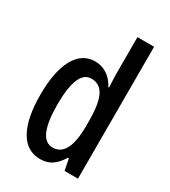

<svg xmlns="http://www.w3.org/2000/svg" viewBox="-188 -854 849 958"><g transform="rotate(30 236.5 -375.0)"><path d="M199 10Q121 10 80.5 -62.5Q40 -135 40 -270Q40 -404 80.5 -477Q121 -550 195 -550Q232 -550 263.5 -530Q295 -510 315 -471H319Q318 -496 317 -515.5Q316 -535 316 -550V-760H412V0H335L322 -65H316Q294 -28 266 -9Q238 10 199 10ZM224 -71Q316 -71 316 -248V-278Q316 -375 293.5 -420.5Q271 -466 222 -466Q179 -466 158.5 -416Q138 -366 138 -270Q138 -71 224 -71Z"/></g></svg>

Font: Noto Sans Georgian ExtraCondensed Medium
Style: Regular
Weight: 500
Width: 2
Designer: Monotype Design Team, Akaki Razmadze
Foundry: Google LLC
Version: Version 2.005; ttfautohint (v1.8.4.7-5d5b)